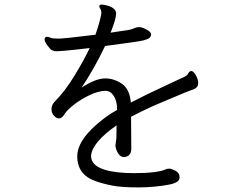

<svg xmlns="http://www.w3.org/2000/svg" viewBox="-20 -788 1040 835"><path d="M335 -407Q391 -491 437 -588Q584 -607 604.5 -612.5Q625 -618 631 -624Q637 -630 636.5 -640Q636 -650 616.5 -660Q597 -670 586.5 -670Q576 -670 571 -668Q566 -666 559.5 -663.5Q553 -661 545.5 -659Q538 -657 514.5 -654Q491 -651 461 -646Q485 -706 485 -729.5Q485 -753 446 -764Q431 -768 423 -768Q415 -768 413.5 -766Q412 -764 412 -760Q412 -756 416.5 -749Q421 -742 421 -731Q415 -694 395 -637Q259 -620 233.5 -620Q208 -620 199.5 -624Q191 -628 184 -628Q174 -628 174 -615.5Q174 -603 198 -576Q205 -568 219 -565.5Q233 -563 370 -579Q347 -530 305 -460.5Q263 -391 216 -344Q204 -330 204 -313.5Q204 -297 214.5 -285Q225 -273 237 -273Q249 -273 260.5 -291.5Q272 -310 302.5 -333.5Q333 -357 370 -374.5Q407 -392 437 -393H438Q461 -393 475 -370.5Q489 -348 489 -316V-310Q443 -284 404 -250Q316 -175 316 -108Q316 -28 396 0Q431 12 470.5 19.5Q510 27 581.5 27Q653 27 720 14Q761 5 761 -16Q761 -37 742 -46Q723 -55 717 -54.5Q711 -54 708 -54Q705 -54 702 -52Q665 -35 563 -35L525 -36Q376 -44 376 -110Q380 -168 487 -243Q487 -223 486.5 -207Q486 -191 486 -186L482 -155Q482 -149 486 -137Q498 -105 519 -105H521Q551 -108 551 -142L550 -280Q614 -314 675 -339.5Q736 -365 788 -387L825 -401Q842 -409 842 -426Q842 -443 831.5 -461Q821 -479 812.5 -479Q804 -479 799 -469.5Q794 -460 783 -454.5Q772 -449 691 -411.5Q610 -374 549 -342Q544 -400 511 -423Q478 -446 440 -447H437Q396 -447 335 -407Z"/></svg>

Font: LXGW WenKai TC
Style: Regular
Weight: 400
Designer: LXGW / Fontworks Inc.
Foundry: LXGW / Fontworks Inc.
Version: Version 1.330